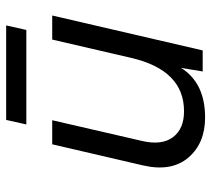

<svg xmlns="http://www.w3.org/2000/svg" viewBox="-52 -642 701 638"><g transform="rotate(-90 299.0 -322.5)"><path d="M534 -653 519 -586H205L220 -653ZM487 -500H567L451 0H381L393 -72Q343 8 228 8Q142 8 94.5 -48Q47 -104 69 -199L139 -500H219L150 -201Q135 -136 162.5 -99Q190 -62 249 -62Q385 -62 426 -237Z"/></g></svg>

Font: Elaine Sans
Style: Italic
Weight: 400
Italic angle: -13°
Designer: Wei Huang
Foundry: Wei Huang
Version: Version 2.001;December 24, 2019;FontCreator 12.0.0.2547 64-b